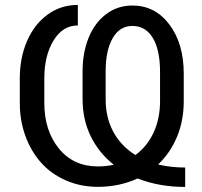

<svg xmlns="http://www.w3.org/2000/svg" viewBox="-20 -741 811 772"><path d="M59.6 -327.1V-425.3Q59.6 -508.3 88.6 -575.7Q117.7 -643.1 171.1 -682.1Q224.6 -721.2 293 -721.2V-638.7Q231.9 -638.7 195.1 -577.9Q158.2 -517.1 158.2 -426.3V-327.1Q158.2 -215.8 216.8 -143.8Q275.4 -71.8 374 -71.8Q406.2 -71.8 437.5 -78.6Q377 -126.5 344.5 -193.8Q312 -261.2 312 -342.3V-454.1Q312 -529.3 336.4 -589.4Q360.8 -649.4 406.7 -684.1Q452.6 -718.8 512.2 -718.8Q604 -718.8 661.4 -642.1Q718.8 -565.4 718.8 -444.8V-334Q718.8 -256.8 692.1 -191.9Q665.5 -127 615.7 -79.6Q667.5 -67.4 724.6 -67.4V10.7Q620.6 10.7 533.2 -23.4Q459.5 10.3 374 10.3Q303.7 10.3 244.4 -15.9Q185.1 -42 144.8 -87.4Q104.5 -132.8 82 -194.6Q59.6 -256.3 59.6 -327.1ZM524.4 -117.7Q572.3 -152.8 597.9 -208.7Q623.5 -264.6 623.5 -334V-452.1Q623.5 -540 594.5 -588.4Q565.4 -636.7 512.2 -636.7Q461.4 -636.7 433.1 -587.6Q404.8 -538.6 404.8 -455.1V-341.3Q404.8 -269 435.3 -211.7Q465.8 -154.3 524.4 -117.7Z"/></svg>

Font: Bert Sans Medium
Style: Regular
Weight: 500
Designer: Christian Robertson, Adam Twardoch, & Cristiano Sobral
Foundry: Google
Version: Version 12.135;January 10, 2020;FontCreator 12.0.0.2547 64-b